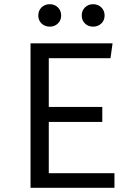

<svg xmlns="http://www.w3.org/2000/svg" viewBox="-20 -895 640 915"><path d="M212.5 -617.5V-385.5H467.5V-314H212.5V-69.5H525.5V0H125.5V-688.5H516.5L506.5 -617.5ZM217.5 -768Q193.5 -768 178 -783Q162.5 -798 162.5 -821Q162.5 -844.5 178 -859.8Q193.5 -875 217.5 -875Q240 -875 255.8 -859.8Q271.5 -844.5 271.5 -821Q271.5 -798 255.8 -783Q240 -768 217.5 -768ZM423.5 -768Q400.5 -768 385 -783Q369.5 -798 369.5 -821Q369.5 -844.5 385 -859.8Q400.5 -875 423.5 -875Q447 -875 462.8 -859.8Q478.5 -844.5 478.5 -821Q478.5 -798 462.8 -783Q447 -768 423.5 -768Z"/></svg>

Font: Fira Code Light
Style: Regular
Weight: 400
Monospace: yes
Version: Version 5.002